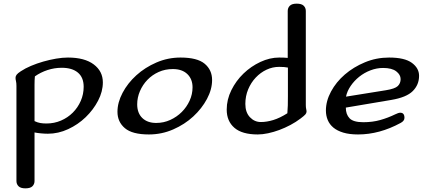

<svg xmlns="http://www.w3.org/2000/svg" viewBox="-20 -722 2334 1051"><path d="M169 269Q169 286 157.5 297.5Q146 309 119 309Q93 309 81.5 297.5Q70 286 70 269V-252Q70 -268 67.5 -278Q65 -288 65 -296Q65 -305 71 -313Q77 -321 94 -332Q118 -348 150 -361.5Q182 -375 217 -385Q252 -395 287 -401Q322 -407 352 -407Q443 -407 493 -369.5Q543 -332 543 -271Q543 -221 517 -171Q491 -121 449 -80.5Q407 -40 353 -15Q299 10 242 10Q225 10 204 8Q183 6 169 3ZM438 -247Q438 -298 406.5 -324.5Q375 -351 318 -351Q278 -351 240 -338.5Q202 -326 171 -304Q169 -284 169 -259V-59Q186 -51 201 -48.5Q216 -46 234 -46Q277 -46 314 -62Q351 -78 378.5 -105.5Q406 -133 422 -169.5Q438 -206 438 -247Z M968 -407Q1060 -407 1100.5 -373Q1141 -339 1141 -284Q1141 -233 1113 -180.5Q1085 -128 1038 -84.5Q991 -41 928 -13.5Q865 14 795 14Q704 14 663.5 -20.5Q623 -55 623 -110Q623 -161 651 -214Q679 -267 726.5 -310Q774 -353 836.5 -380Q899 -407 968 -407ZM926 -344Q884 -344 848.5 -328Q813 -312 787 -285Q761 -258 746 -223Q731 -188 731 -151Q731 -103 759 -76Q787 -49 835 -49Q876 -49 912 -65.5Q948 -82 975 -109Q1002 -136 1018 -171Q1034 -206 1034 -244Q1034 -289 1005.5 -316.5Q977 -344 926 -344Z M1556 -352Q1545 -354 1535 -355Q1525 -356 1508 -356Q1472 -356 1439 -340.5Q1406 -325 1380 -297.5Q1354 -270 1338.5 -233Q1323 -196 1323 -153Q1323 -107 1348 -80.5Q1373 -54 1408 -54Q1440 -54 1476 -65Q1512 -76 1553 -102Q1555 -123 1555.5 -145.5Q1556 -168 1556 -196ZM1654 -148Q1654 -134 1656 -125.5Q1658 -117 1658 -111Q1658 -103 1651.5 -95.5Q1645 -88 1625 -73Q1600 -54 1570 -38Q1540 -22 1509 -10.5Q1478 1 1447.5 7.5Q1417 14 1391 14Q1305 14 1263 -22.5Q1221 -59 1221 -122Q1221 -177 1246.5 -228.5Q1272 -280 1313 -319.5Q1354 -359 1405.5 -383Q1457 -407 1508 -407Q1522 -407 1534.5 -406.5Q1547 -406 1555 -405V-662Q1555 -679 1566.5 -690.5Q1578 -702 1604 -702Q1631 -702 1642.5 -690.5Q1654 -679 1654 -662Z M2110 -407Q2195 -407 2234.5 -378Q2274 -349 2274 -307Q2274 -258 2239.5 -223.5Q2205 -189 2122 -175L1873 -133Q1873 -96 1893.5 -74.5Q1914 -53 1969 -53Q2019 -53 2061.5 -65Q2104 -77 2143 -96Q2161 -105 2171 -105Q2194 -105 2194 -77Q2194 -60 2173 -49Q2057 14 1940 14Q1893 14 1859.5 4Q1826 -6 1805 -23.5Q1784 -41 1774 -65Q1764 -89 1764 -117Q1764 -169 1792 -221Q1820 -273 1867.5 -314Q1915 -355 1977.5 -381Q2040 -407 2110 -407ZM2077 -350Q2042 -350 2008 -337Q1974 -324 1946.5 -302Q1919 -280 1899.5 -251.5Q1880 -223 1874 -193L2092 -228Q2142 -236 2157.5 -251Q2173 -266 2173 -289Q2173 -313 2149 -331.5Q2125 -350 2077 -350Z"/></svg>

Font: Sofadi One
Style: Regular
Weight: 400
Designer: Botjo Nikoltchev
Foundry: Botjo Nikoltchev
Version: Version 1.002